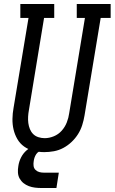

<svg xmlns="http://www.w3.org/2000/svg" viewBox="-20 -755 575 963"><path d="M202 8Q175 8 148.5 1.5Q122 -5 101 -20Q80 -35 67 -57.5Q54 -80 48 -105.5Q42 -131 42.5 -159Q43 -187 48 -214L123 -665H82V-735H252V-665H201L125 -203Q122 -187 121 -170.5Q120 -154 122 -138Q124 -122 130 -107.5Q136 -93 146.5 -82.5Q157 -72 172.5 -67Q188 -62 204 -62Q227 -62 250 -71.5Q273 -81 289.5 -99.5Q306 -118 315 -141Q324 -164 327 -187L406 -665H365V-735H535V-665H485L404 -176Q400 -152 392.5 -128Q385 -104 371.5 -82.5Q358 -61 339 -43Q320 -25 297.5 -13Q275 -1 250.5 3.5Q226 8 202 8ZM188 188Q171 188 155 186Q139 184 124.5 178.5Q110 173 98 163.5Q86 154 78.5 140.5Q71 127 70 110.5Q69 94 72 78Q75 56 85.5 35Q96 14 114 -1.5Q132 -17 154.5 -23.5Q177 -30 199 -30L194 0Q185 0 176 5Q167 10 161.5 18.5Q156 27 153 36Q150 45 149 54Q147 66 148.5 77.5Q150 89 158 97Q166 105 177 108Q188 111 200 111H275L263 188Z"/></svg>

Font: Iosevka Gothic
Style: Italic
Weight: 400
Italic angle: -9°
Monospace: yes
Designer: Belleve Invis
Foundry: Belleve Invis
Version: Version 15.5.1; ttfautohint (v1.8.4)